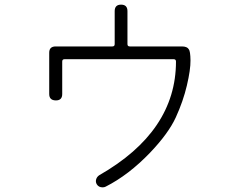

<svg xmlns="http://www.w3.org/2000/svg" viewBox="-20 -784 1040 827"><path d="M422 23Q405 23 397 10Q391 0 394 -11Q397 -22 407 -29Q738 -218 738 -519Q738 -529 728 -529H258Q248 -529 248 -519V-379Q248 -351 220 -351.5Q192 -352 192 -379V-557Q192 -584 220 -584H464Q474 -584 474 -594V-736Q474 -764 501.5 -764Q529 -764 529 -736V-594Q529 -584 539 -584H763Q786 -584 793 -572Q800 -564 800.5 -524Q801 -484 785 -416Q769 -348 737.5 -279Q706 -210 627 -127Q534 -30 435 20Q429 23 422 23Z"/></svg>

Font: Shin Retro Maru Gothic Regular
Style: Regular
Weight: 400
Designer: Iose
Foundry: Typographish
Version: Version 1.002